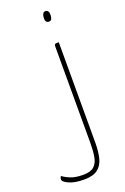

<svg xmlns="http://www.w3.org/2000/svg" viewBox="-289 -722 632 967"><g transform="rotate(-20 27.0 -238.0)"><path d="M-14 194Q-66 194 -95.5 180Q-125 166 -125 155Q-125 150 -124 146Q-123 142 -119 137Q-102 150 -76.5 160Q-51 170 -11 170Q29 170 47.5 153Q66 136 71.5 104.5Q77 73 77 28V-485Q77 -493 79 -496Q81 -499 86.5 -499.5Q92 -500 101 -500V37Q101 84 92.5 119.5Q84 155 59 174.5Q34 194 -14 194ZM89 -614Q79 -615 75 -622Q71 -629 72 -642Q73 -656 77.5 -663Q82 -670 91 -670Q101 -670 105.5 -662Q110 -654 109 -640Q108 -627 104 -620.5Q100 -614 89 -614Z"/></g></svg>

Font: Yanone Kaffeesatz ExtraLight ExtraLight
Style: Regular
Weight: 250
Version: Version 2.003